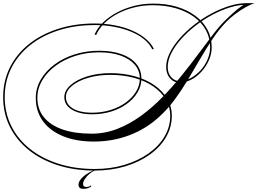

<svg xmlns="http://www.w3.org/2000/svg" viewBox="-33 -824 1634 1218"><path d="M568 258Q440 258 333.5 224Q227 190 149.5 127.5Q72 65 29.5 -20Q-13 -105 -13 -208Q-13 -310 29.5 -395.5Q72 -481 150 -543.5Q228 -606 334.5 -640.5Q441 -675 568 -675Q634 -675 694.5 -663.5Q755 -652 804.5 -630.5Q854 -609 889.5 -579.5Q925 -550 943 -514L933 -511Q916 -546 881.5 -574.5Q847 -603 798.5 -623Q750 -643 691.5 -654Q633 -665 568 -665Q443 -665 338.5 -631.5Q234 -598 157.5 -537Q81 -476 39 -392.5Q-3 -309 -3 -208Q-3 -108 39 -24Q81 60 157 120.5Q233 181 337.5 214.5Q442 248 568 248Q669 248 756 222Q843 196 908.5 150Q974 104 1010.5 42.5Q1047 -19 1047 -90Q1047 -146 1018.5 -193.5Q990 -241 939 -276Q888 -311 818.5 -330Q749 -349 666 -349Q589 -349 525 -330Q461 -311 423 -279Q385 -247 385 -208Q385 -178 405 -155.5Q425 -133 462.5 -121Q500 -109 551 -109Q613 -109 667.5 -126Q722 -143 764 -173Q806 -203 830 -242.5Q854 -282 854 -326Q854 -376 822 -413.5Q790 -451 732 -471.5Q674 -492 596 -492Q516 -492 445 -469.5Q374 -447 320 -407Q266 -367 235 -314.5Q204 -262 204 -203Q204 -132 245 -81Q286 -30 363 -3Q440 24 548 24Q634 24 712.5 -7Q791 -38 862.5 -90Q934 -142 998 -208Q1062 -274 1119 -344.5Q1176 -415 1226 -482.5Q1276 -550 1318.5 -605.5Q1361 -661 1397 -696Q1445 -743 1474 -766Q1503 -789 1529 -804H1581Q1555 -795 1523 -777Q1491 -759 1460 -735.5Q1429 -712 1405 -688Q1357 -639 1316 -577.5Q1275 -516 1236 -449Q1197 -382 1157.5 -316Q1118 -250 1074 -190.5Q1030 -131 978 -84Q895 -7 788.5 33.5Q682 74 563 74Q450 74 367 40Q284 6 239 -56Q194 -118 194 -203Q194 -265 225.5 -319Q257 -373 312.5 -414.5Q368 -456 440.5 -479Q513 -502 596 -502Q678 -502 738 -480.5Q798 -459 831 -419.5Q864 -380 864 -326Q864 -279 839.5 -238Q815 -197 772 -165.5Q729 -134 672.5 -116.5Q616 -99 551 -99Q497 -99 457.5 -112.5Q418 -126 396.5 -150Q375 -174 375 -207Q375 -249 414.5 -284Q454 -319 520.5 -339.5Q587 -360 667 -360Q751 -360 822.5 -340Q894 -320 946.5 -283.5Q999 -247 1028 -198Q1057 -149 1057 -90Q1057 -17 1020 46.5Q983 110 916 157.5Q849 205 760.5 231.5Q672 258 568 258ZM1106 -300Q1069 -300 1045 -328Q1021 -356 1021 -399Q1021 -442 1044 -488.5Q1067 -535 1107 -580.5Q1147 -626 1198.5 -666.5Q1250 -707 1308 -738Q1366 -769 1424.5 -787Q1483 -805 1537 -804V-794Q1485 -795 1427.5 -777.5Q1370 -760 1313 -729.5Q1256 -699 1205.5 -659.5Q1155 -620 1115.5 -575.5Q1076 -531 1053.5 -486Q1031 -441 1031 -399Q1031 -360 1052.5 -335Q1074 -310 1106 -310Q1142 -310 1176.5 -328.5Q1211 -347 1239 -377.5Q1267 -408 1283.5 -446.5Q1300 -485 1300 -524Q1300 -583 1273.5 -632Q1247 -681 1198.5 -716.5Q1150 -752 1083 -771.5Q1016 -791 935 -791Q875 -791 818.5 -777Q762 -763 713.5 -737.5Q665 -712 630 -677.5Q595 -643 577 -602L567 -605Q585 -647 622 -682.5Q659 -718 708.5 -744.5Q758 -771 816 -786Q874 -801 935 -801Q1017 -802 1085.5 -782Q1154 -762 1204.5 -725Q1255 -688 1282.5 -637Q1310 -586 1310 -524Q1310 -482 1292.5 -442.5Q1275 -403 1246 -370.5Q1217 -338 1180.5 -319Q1144 -300 1106 -300ZM545 351V359Q525 374 496 374Q465 374 465 348Q465 323 495 296.5Q525 270 568 254L567 259Q550 265 533 280Q516 295 505 312Q494 329 494 343Q494 362 514 362Q534 362 545 351Z"/></svg>

Font: Ballet
Style: Regular
Weight: 400
Designer: Maximiliano R. Sproviero
Foundry: Omnibus-Type
Version: Version 1.100